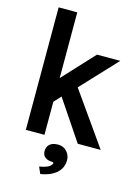

<svg xmlns="http://www.w3.org/2000/svg" viewBox="-136 -799 772 1075"><g transform="rotate(15 250.0 -262.0)"><path d="M285 -321 500 -16H367L211 -248L174 -208V-16H66V-726H174V-345L342 -526H477ZM198 72Q198 47 214 32Q230 17 262 17Q294 17 313.5 38.5Q333 60 333 88Q333 136 298 165Q263 194 208 202L191 163Q214 160 234 152Q254 144 262 129Q264 125 262 122Q260 119 255 119Q229 119 213.5 106.5Q198 94 198 72Z"/></g></svg>

Font: D2Coding ligature
Style: Bold
Weight: 700
Monospace: yes
Designer: Yong-Rak Park; Jeong-Hwan Yoon; Sang-Min Lee;
Foundry: NHN Corporation
Version: Version 1.3.2; Build 20180524